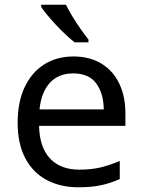

<svg xmlns="http://www.w3.org/2000/svg" viewBox="-20 -786 604 816"><path d="M292 -546Q361 -546 410.5 -516Q460 -486 486.5 -431.5Q513 -377 513 -304V-251H146Q148 -160 192.5 -112.5Q237 -65 317 -65Q368 -65 407.5 -74.5Q447 -84 489 -102V-25Q448 -7 408 1.5Q368 10 313 10Q237 10 178.5 -21Q120 -52 87.5 -113.5Q55 -175 55 -264Q55 -352 84.5 -415Q114 -478 167.5 -512Q221 -546 292 -546ZM291 -474Q228 -474 191.5 -433.5Q155 -393 148 -321H421Q420 -389 389 -431.5Q358 -474 291 -474ZM260 -766Q271 -744 287.5 -716.5Q304 -689 322.5 -663Q341 -637 356 -618V-606H297Q274 -624 245 -652.5Q216 -681 191.5 -709.5Q167 -738 155 -756V-766Z"/></svg>

Font: Noto Sans Mende Kikakui
Style: Regular
Weight: 400
Designer: Monotype Design Team
Foundry: Monotype Imaging Inc.
Version: Version 2.003; ttfautohint (v1.8.4.7-5d5b)